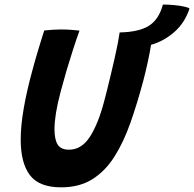

<svg xmlns="http://www.w3.org/2000/svg" viewBox="-20 -807 853 844"><path d="M249 16.5Q152 16.5 111.5 -37Q71 -90.5 71 -193Q71 -253 84 -329Q97 -405 121.5 -494.5Q127 -516 133.8 -539.5Q140.5 -563 147.8 -587Q155 -611 161.8 -633Q168.5 -655 174.5 -673Q192.5 -675 211.2 -676.2Q230 -677.5 246.5 -677.5Q269.5 -677.5 291.2 -676Q313 -674.5 329.5 -672.5Q315.5 -634 300.8 -588.2Q286 -542.5 272.2 -495.8Q258.5 -449 247 -405.5Q233 -353 226.2 -311.5Q219.5 -270 219.5 -240.5Q219.5 -193 233.8 -171Q248 -149 283.5 -149Q338.5 -149 375 -205.5Q411.5 -262 437 -358.5Q442.5 -379 450.5 -410.5Q458.5 -442 467 -478.2Q475.5 -514.5 483.8 -550.5Q492 -586.5 497.8 -616.2Q503.5 -646 506 -664.5Q590 -666 634.2 -693.5Q678.5 -721 696 -787Q717.5 -787 743.2 -784.8Q769 -782.5 789 -778.2Q809 -774 813 -769Q792 -706 745.8 -665.8Q699.5 -625.5 644 -610Q638.5 -575.5 629.5 -534Q620.5 -492.5 610 -452.5Q583.5 -353 553.5 -267.8Q523.5 -182.5 483.2 -118.8Q443 -55 386 -19.2Q329 16.5 249 16.5Z"/></svg>

Font: Grandstander Thin SemiBold
Style: Italic
Weight: 600
Italic angle: -15°
Version: Version 1.200